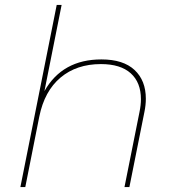

<svg xmlns="http://www.w3.org/2000/svg" viewBox="-20 -762 708 782"><path d="M574 -360Q574 -334 568 -305L507 0H487L548 -305Q554 -334 554 -358Q554 -426 512.5 -463.5Q471 -501 391 -501Q292 -501 226.5 -446Q161 -391 140 -287L83 0H63L211 -742H231L161 -391Q234 -520 393 -520Q482 -520 528 -477Q574 -434 574 -360Z"/></svg>

Font: Montserrat Alternates Thin
Style: Italic
Weight: 250
Italic angle: -11.3°
Designer: Julieta Ulanovsky
Foundry: Julieta Ulanovsky
Version: Version 7.200